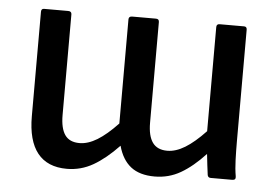

<svg xmlns="http://www.w3.org/2000/svg" viewBox="-42 -544 872 610"><g transform="rotate(5 394.0 -239.0)"><path d="M191 11Q129 11 97.5 -28.5Q66 -68 66 -146V-479Q66 -489 75 -489H152Q163 -489 163 -479V-158Q163 -116 177.5 -95Q192 -74 224 -74Q251 -74 280.5 -92Q310 -110 345 -147V-479Q345 -489 356 -489H432Q442 -489 442 -479V-158Q442 -116 457 -95Q472 -74 504 -74Q531 -74 560.5 -92Q590 -110 625 -147V-479Q625 -489 635 -489H713Q722 -489 722 -479V-123Q722 -94 723 -64.5Q724 -35 728 -12Q730 0 718 0H649Q641 0 639 -8Q637 -22 635 -39.5Q633 -57 631 -75Q592 -33 554 -11Q516 11 471 11Q423 11 395 -11Q367 -33 355 -77Q314 -34 275 -11.5Q236 11 191 11Z"/></g></svg>

Font: Sofia Sans Semi Condensed SemiBold
Style: Regular
Weight: 600
Designer: Botio Nikoltchev, Ani Petrova
Foundry: lettersoup
Version: Version 4.100